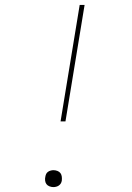

<svg xmlns="http://www.w3.org/2000/svg" viewBox="-20 -755 540 783"><path d="M227 -260 305 -735H325L247 -260ZM198 8Q190 8 182 5Q174 2 169.5 -4Q165 -10 164 -18.5Q163 -27 165 -35Q166 -41 168.5 -46Q171 -51 176 -54.5Q181 -58 187 -59.5Q193 -61 198 -61Q206 -61 214 -58Q222 -55 226.5 -49Q231 -43 232 -34.5Q233 -26 232 -18Q231 -12 228 -7Q225 -2 220 1.5Q215 5 209 6.5Q203 8 198 8Z"/></svg>

Font: Iosevka Thin Oblique
Style: Regular
Weight: 100
Italic angle: -9°
Monospace: yes
Designer: Belleve Invis
Foundry: Belleve Invis
Version: Version 32.5.0; ttfautohint (v1.8.4)